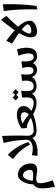

<svg xmlns="http://www.w3.org/2000/svg" viewBox="1457 -2271 1214 4168"><g transform="rotate(-90 2064.0 -187.0)"><path d="M93 400Q76 317 67.5 248.5Q59 180 59 121Q59 65 75 19Q91 -27 123 -54.5Q155 -82 201 -82Q245 -82 290 -78Q335 -74 373.5 -75Q412 -76 436 -90.5Q460 -105 460 -141Q460 -183 444.5 -217.5Q429 -252 403 -273.5Q377 -295 345 -295Q313 -295 290 -271.5Q267 -248 252 -211.5Q237 -175 230.5 -136.5Q224 -98 224 -69L144 -48Q144 -84 150.5 -130Q157 -176 172 -224Q187 -272 211.5 -313.5Q236 -355 272 -380Q308 -405 356 -405Q410 -405 455 -382.5Q500 -360 532.5 -321Q565 -282 582.5 -232.5Q600 -183 600 -129Q600 -72 579 -41Q558 -10 526 2Q494 14 459 14Q424 14 393 8.5Q362 3 330 -2.5Q298 -8 260 -8Q223 -8 203.5 5.5Q184 19 177.5 40Q171 61 171 86Q171 108 175 137.5Q179 167 187.5 201.5Q196 236 207.5 274.5Q219 313 234 352Z M764 19 780 -102Q865 -80 927.5 -82.5Q990 -85 1032 -104.5Q1074 -124 1094.5 -152.5Q1115 -181 1115 -210Q1115 -261 1109 -326Q1103 -391 1093 -461.5Q1083 -532 1071 -597.5Q1059 -663 1046 -714L1196 -750Q1200 -678 1202 -605Q1204 -532 1205 -462Q1206 -392 1205 -331.5Q1204 -271 1201 -225Q1197 -171 1172 -123Q1147 -75 1096 -40.5Q1045 -6 963 10.5Q881 27 764 19ZM1012 -140Q951 -256 874 -347.5Q797 -439 693 -512L788 -625Q845 -573 897.5 -502Q950 -431 993 -349Q1036 -267 1063 -179ZM1305 0Q1256 0 1216.5 -19.5Q1177 -39 1153.5 -85.5Q1130 -132 1130 -213L1201 -225Q1195 -146 1226 -104.5Q1257 -63 1305 -63L1325 -31Z M1305 0V-63Q1361 -63 1418.5 -72.5Q1476 -82 1529 -99.5Q1582 -117 1623.5 -141.5Q1665 -166 1689 -196.5Q1713 -227 1713 -263Q1713 -295 1689.5 -319Q1666 -343 1612 -343Q1566 -343 1508 -321.5Q1450 -300 1386 -261L1360 -328Q1437 -376 1511 -402Q1585 -428 1655 -428Q1715 -428 1757 -411.5Q1799 -395 1822 -362Q1845 -329 1845 -280Q1845 -227 1816 -186Q1787 -145 1739 -114Q1691 -83 1633 -61Q1575 -39 1514 -25.5Q1453 -12 1398.5 -6Q1344 0 1305 0ZM1918 0Q1844 0 1783 -21.5Q1722 -43 1669.5 -74.5Q1617 -106 1568.5 -138Q1520 -170 1471.5 -191.5Q1423 -213 1369 -213L1360 -328Q1415 -324 1462 -303.5Q1509 -283 1551.5 -252.5Q1594 -222 1635.5 -189.5Q1677 -157 1720.5 -128Q1764 -99 1812.5 -81Q1861 -63 1918 -63L1938 -31Z M1918 0V-63Q1994 -63 2019 -126.5Q2044 -190 2029 -314L2178 -333Q2175 -296 2173 -264Q2171 -232 2171 -202L2134 -172Q2134 -122 2104 -83Q2074 -44 2025.5 -22Q1977 0 1918 0ZM2276 0Q2226 0 2185.5 -20Q2145 -40 2120.5 -84Q2096 -128 2096 -202H2171Q2171 -132 2198 -97.5Q2225 -63 2276 -63L2296 -31ZM2041 -391Q2021 -404 2001.5 -420Q1982 -436 1968 -454L2031 -521Q2048 -503 2065 -487Q2082 -471 2104 -456ZM2151 -391Q2131 -404 2111.5 -420Q2092 -436 2078 -454L2141 -521Q2158 -503 2175 -487Q2192 -471 2214 -456Z M2922 11Q2875 11 2840 -11Q2805 -33 2786 -66Q2767 -99 2765 -132L2815 -242Q2815 -196 2823.5 -155Q2832 -114 2853 -88.5Q2874 -63 2911 -63Q2955 -63 2972 -95.5Q2989 -128 2989 -175Q2989 -210 2981.5 -249Q2974 -288 2962.5 -326Q2951 -364 2938 -394L3079 -424Q3094 -371 3103 -317.5Q3112 -264 3112 -214Q3112 -151 3094 -100Q3076 -49 3034.5 -19Q2993 11 2922 11ZM2276 0V-63Q2314 -63 2338 -78.5Q2362 -94 2375 -119Q2388 -144 2393 -171.5Q2398 -199 2398 -222Q2398 -246 2396.5 -268.5Q2395 -291 2391 -315L2537 -334Q2535 -315 2533 -296.5Q2531 -278 2530 -256Q2529 -234 2529 -202L2492 -172Q2492 -122 2463.5 -83Q2435 -44 2386.5 -22Q2338 0 2276 0ZM2625 9Q2580 9 2544 -12.5Q2508 -34 2487.5 -76Q2467 -118 2467 -180L2529 -202Q2529 -169 2536.5 -138Q2544 -107 2563 -87Q2582 -67 2616 -67Q2660 -67 2676.5 -98.5Q2693 -130 2693 -176Q2693 -212 2688 -241Q2683 -270 2673 -310L2816 -330Q2816 -312 2815.5 -294.5Q2815 -277 2815 -242Q2815 -154 2790.5 -98.5Q2766 -43 2723.5 -17Q2681 9 2625 9Z M3466 10Q3400 10 3368.5 -26Q3337 -62 3337 -119Q3337 -174 3360 -236.5Q3383 -299 3422 -366.5Q3461 -434 3510.5 -503Q3560 -572 3614 -641Q3668 -710 3720 -774L3804 -656Q3771 -624 3729.5 -581.5Q3688 -539 3645 -491.5Q3602 -444 3562 -395.5Q3522 -347 3489.5 -302.5Q3457 -258 3438.5 -221.5Q3420 -185 3420 -161Q3420 -134 3441.5 -124Q3463 -114 3487 -114Q3505 -114 3527.5 -119.5Q3550 -125 3570.5 -135.5Q3591 -146 3604.5 -162Q3618 -178 3618 -197Q3618 -218 3582 -255Q3546 -292 3486 -339Q3426 -386 3351.5 -436.5Q3277 -487 3199 -534L3266 -657Q3327 -609 3388.5 -560.5Q3450 -512 3505.5 -461Q3561 -410 3605 -357.5Q3649 -305 3674 -251Q3699 -197 3699 -141Q3699 -109 3678.5 -81Q3658 -53 3623 -32.5Q3588 -12 3547 -1Q3506 10 3466 10Z M3943 18Q3946 -81 3945.5 -170.5Q3945 -260 3941.5 -347Q3938 -434 3930 -523.5Q3922 -613 3909 -711L4056 -734Q4061 -531 4052 -348Q4043 -165 4019 -2Z"/></g></svg>

Font: Marhey Light
Style: Regular
Weight: 400
Version: Version 1.000